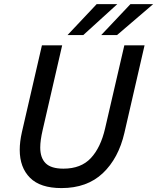

<svg xmlns="http://www.w3.org/2000/svg" viewBox="-20 -912 770 941"><path d="M76.7 -177.7Q76.7 -217.3 87.4 -264.6L185.5 -689.9H284.7L189 -274.4Q177.2 -223.6 177.2 -189Q177.2 -138.2 203.9 -111.8Q230.5 -85.4 291 -85.4Q377 -85.4 425.3 -137.2Q473.6 -189 495.1 -282.7L589.4 -689.9H688.5L589.8 -261.2Q561 -136.2 483.9 -63.2Q406.7 9.8 281.2 9.8Q177.2 9.8 127 -40.8Q76.7 -91.3 76.7 -177.7ZM311 -740.2 453.6 -891.6H554.7L388.2 -740.2ZM476.1 -740.2 619.1 -891.6H730.5L553.7 -740.2Z"/></svg>

Font: Acari Sans Medium
Style: Italic
Weight: 500
Italic angle: -13°
Designer: Alfredo Marco Pradil and Stefan Peev
Foundry: Hanken Design Co.
Version: Version 1.045